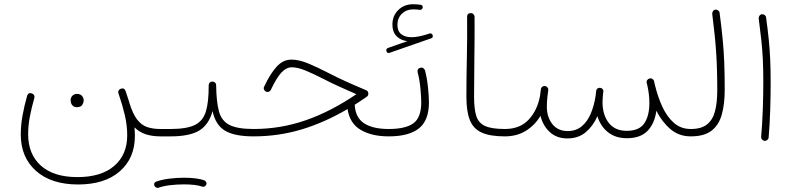

<svg xmlns="http://www.w3.org/2000/svg" viewBox="-20 -655 3800 916"><path d="M352.5 225.1Q224.6 225.1 151.9 160.4Q79.1 95.7 79.1 -13.2Q79.1 -57.6 87.4 -103.5Q95.7 -149.4 109.4 -198.2Q115.2 -214.8 131.8 -209.5Q138.7 -207.5 142.3 -201.2Q146 -194.8 143.6 -187Q130.4 -140.6 122.3 -97.9Q114.3 -55.2 114.3 -15.1Q114.3 81.1 175.3 135.5Q236.3 189.9 349.6 189.9Q462.9 189.9 524.9 136.5Q586.9 83 586.9 -8.8Q586.9 -56.6 575.7 -105Q564.5 -153.3 545.4 -209Q542.5 -216.8 545.9 -223.1Q549.3 -229.5 555.7 -231.4Q572.8 -237.8 579.1 -220.7Q587.9 -195.8 594.7 -173.8V-173.3L595.7 -170.4Q596.7 -167.5 597.2 -164.6Q613.3 -111.8 634 -85Q654.8 -58.1 681.9 -48.8Q709 -39.6 744.6 -39.6H745.1Q762.7 -39.6 762.7 -22Q762.7 -4.4 745.1 -4.4H744.6Q707.5 -4.4 676.8 -13.9Q646 -23.4 621.6 -47.4Q623.5 -26.4 623.5 -6.3Q623.5 99.6 551.5 162.4Q479.5 225.1 352.5 225.1ZM316.9 -178.2Q316.9 -189 325.2 -198Q333.5 -207 348.1 -207Q357.9 -207 364.3 -203.1Q370.6 -199.2 374 -193.8Q379.4 -186 379.4 -177.2Q379.4 -166.5 372.6 -155Q365.7 -143.6 347.2 -143.6Q335 -143.6 328.1 -149.7Q321.3 -155.8 318.8 -163.6Q318.4 -167 317.6 -170.7Q316.9 -174.3 316.9 -178.2Z M727.1 -22Q727.1 -29.8 732.4 -34.7Q737.8 -39.6 745.1 -39.6H793.9Q812 -39.6 812 -22Q812 -4.4 793.9 -4.4H745.1Q737.8 -4.4 732.4 -9.5Q727.1 -14.6 727.1 -22Z M775.9 -22Q775.9 -29.8 781.2 -34.7Q786.6 -39.6 793.9 -39.6Q870.6 -39.6 909.7 -58.8Q948.7 -78.1 962.4 -123.8Q976.1 -169.4 975.6 -248.5Q976.1 -256.8 981.7 -261.7Q987.3 -266.6 995.1 -265.6Q1002 -265.1 1006.8 -260Q1011.7 -254.9 1011.2 -247.6Q1012.2 -169.9 1024.4 -124.3Q1036.6 -78.6 1074.5 -59.1Q1112.3 -39.6 1189.5 -39.6H1189.9Q1207.5 -39.6 1207.5 -22Q1207.5 -4.4 1189.9 -4.4H1189.5Q1098.6 -4.4 1053.5 -31.5Q1008.3 -58.6 994.1 -125Q976.1 -59.6 930.2 -32Q884.3 -4.4 793.9 -4.4Q786.6 -4.4 781.2 -9.5Q775.9 -14.6 775.9 -22ZM716.3 230.5Q711.9 215.3 726.6 210.9Q752.4 201.7 788.1 197.3Q823.7 192.9 858.4 192.9Q887.7 192.9 913.1 196Q938.5 199.2 956.1 206.1Q961.9 209 964.4 215.3Q966.8 221.7 963.4 227.5Q960.4 232.4 955.3 234.9Q950.2 237.3 944.8 235.4Q930.7 230 907.5 227.3Q884.3 224.6 858.4 224.6Q824.2 224.6 791.3 228.5Q758.3 232.4 736.3 240.7Q730 242.7 724.4 239.3Q718.8 235.8 716.3 230.5Z M1370.6 -370.6Q1405.3 -370.6 1448 -353.3Q1490.7 -335.9 1548.3 -306.2Q1584 -287.6 1627.9 -267.6Q1671.9 -247.6 1726.6 -224.6Q1737.3 -220.2 1737.3 -208Q1737.3 -198.2 1729 -192.9Q1700.2 -172.9 1672.4 -155.3Q1675.3 -94.2 1716.8 -66.9Q1758.3 -39.6 1834.5 -39.6H1835Q1852.5 -39.6 1852.5 -22Q1852.5 -4.4 1835 -4.4H1834.5Q1753.9 -4.4 1701.2 -35.2Q1648.4 -65.9 1638.2 -134.8Q1529.3 -70.8 1419.2 -37.6Q1309.1 -4.4 1189.9 -4.4Q1171.9 -4.4 1171.9 -22Q1171.9 -39.6 1189.9 -39.6Q1318.4 -39.6 1438.2 -81.1Q1558.1 -122.6 1680.2 -205.6Q1634.8 -225.6 1596.9 -242.7Q1559.1 -259.8 1527.3 -276.4Q1473.1 -304.2 1436 -319.1Q1398.9 -334 1372.6 -334Q1345.7 -334 1322.5 -308.8Q1299.3 -283.7 1272.5 -227.1Q1270 -220.7 1262.5 -217.5Q1254.9 -214.4 1247.1 -218.8Q1241.7 -222.2 1239.3 -228.8Q1236.8 -235.4 1240.2 -241.7Q1269 -303.2 1299.8 -336.9Q1330.6 -370.6 1370.6 -370.6Z M1823.7 -410.6Q1819.8 -421.4 1831.1 -426.3L1923.3 -458.5Q1891.6 -462.4 1871.8 -482.7Q1852.1 -502.9 1852.1 -537.1Q1852.1 -579.6 1880.1 -607.2Q1908.2 -634.8 1951.2 -634.8Q1958.5 -634.8 1969 -634Q1979.5 -633.3 1986.3 -632.3Q1997.6 -630.4 1996.6 -619.6Q1996.6 -614.7 1992.4 -611.1Q1988.3 -607.4 1982.9 -607.9Q1978 -608.9 1968.5 -609.6Q1959 -610.4 1952.6 -610.4Q1918.9 -610.4 1897.5 -589.6Q1876 -568.8 1876 -536.6Q1876 -506.8 1894 -492.2Q1912.1 -477.5 1943.4 -477.5Q1977.1 -477.5 2029.3 -495.1Q2034.7 -497.1 2038.8 -494.1Q2043 -491.2 2044.4 -486.8Q2046.9 -475.1 2037.1 -472.2L1839.4 -403.3Q1828.1 -398.4 1823.7 -410.6ZM1817.4 -22Q1817.4 -39.6 1835 -39.6Q1914.6 -39.6 1952.1 -66.7Q1989.7 -93.8 1989.7 -167Q1989.7 -189.9 1985.8 -232.7Q1981.9 -275.4 1972.2 -311Q1969.7 -328.6 1986.3 -332Q1993.7 -334 1999.8 -329.6Q2005.9 -325.2 2007.8 -318.4Q2017.6 -281.2 2022 -237.1Q2026.4 -192.9 2026.4 -167Q2026.4 -80.1 1978.3 -42.2Q1930.2 -4.4 1835 -4.4Q1827.6 -4.4 1822.5 -9.5Q1817.4 -14.6 1817.4 -22Z M2205.1 -192.9Q2205.1 -280.3 2207.3 -380.1Q2209.5 -480 2208.5 -574.2Q2208.5 -592.3 2225.6 -592.3Q2233.4 -592.8 2238.5 -587.6Q2243.7 -582.5 2244.1 -575.2Q2244.6 -481 2243.2 -381.1Q2241.7 -281.2 2241.7 -193.4Q2241.7 -134.8 2252.4 -101.3Q2263.2 -67.9 2294.7 -53.7Q2326.2 -39.6 2388.2 -39.6H2388.7Q2406.2 -39.6 2406.2 -22Q2406.2 -4.4 2388.7 -4.4H2388.2Q2317.9 -4.4 2278.1 -22.5Q2238.3 -40.5 2221.7 -81.8Q2205.1 -123 2205.1 -192.9Z M2371.1 -22Q2371.1 -39.6 2388.7 -39.6Q2460.4 -39.6 2502 -84Q2543.5 -128.4 2556.2 -196.8Q2557.6 -209.5 2560.5 -229.5Q2561.5 -237.3 2567.9 -241.2Q2567.9 -241.7 2568.4 -242.2Q2568.8 -242.2 2569.3 -242.7Q2570.3 -243.2 2570.8 -243.2Q2570.8 -243.2 2571.3 -243.2Q2572.3 -244.1 2573.2 -244.1Q2573.2 -244.1 2573.7 -244.1Q2574.7 -244.6 2575.7 -244.6Q2575.7 -244.6 2576.2 -244.6Q2577.1 -244.6 2577.6 -244.6Q2578.1 -244.6 2577.6 -244.6Q2578.6 -244.6 2580.1 -244.6Q2582 -244.1 2584 -243.7Q2584.5 -243.7 2584.5 -243.2Q2585.4 -243.2 2585.9 -242.7Q2586.4 -242.2 2586.9 -242.2Q2587.4 -241.7 2588.4 -241.2Q2588.4 -241.2 2588.9 -240.7Q2589.4 -240.2 2589.8 -239.7Q2590.3 -239.3 2590.8 -238.8Q2591.3 -238.8 2591.3 -238.3Q2591.8 -237.8 2592.3 -236.8Q2592.8 -236.8 2592.8 -236.3Q2593.3 -235.8 2593.8 -234.9Q2593.8 -234.9 2593.8 -234.4Q2594.2 -233.4 2594.7 -232.4Q2594.7 -231.9 2595.2 -231.4Q2595.2 -231 2595.2 -230Q2596.2 -227.1 2595.7 -224.1L2595.2 -221.7Q2594.2 -208 2591.8 -194.3Q2588.9 -170.4 2588.9 -146Q2588.9 -96.7 2615 -63.2Q2641.1 -29.8 2688.5 -29.8Q2728 -29.8 2755.4 -52.5Q2782.7 -75.2 2798.8 -113.8Q2814.9 -152.3 2821.8 -199.2Q2822.8 -209.5 2824.2 -221.2L2824.7 -223.1Q2824.7 -223.1 2824.7 -223.6Q2825.2 -224.6 2825.2 -225.1Q2825.2 -225.6 2825.7 -226.6Q2826.2 -227.1 2826.2 -227.5Q2826.7 -228 2827.1 -228.5Q2827.6 -229.5 2828.1 -230.5Q2828.1 -230.5 2828.1 -230.5Q2834.5 -237.3 2843.8 -235.8Q2850.6 -235.4 2855.2 -229.7Q2859.9 -224.1 2858.4 -216.3L2857.9 -214.4Q2856.9 -205.1 2856 -196.3Q2854.5 -181.6 2854.5 -168.9Q2854.5 -106.9 2884.3 -68.8Q2914.1 -30.8 2969.7 -30.8Q3029.3 -30.8 3053.7 -66.4Q3078.1 -102.1 3078.1 -164.1Q3078.1 -203.1 3068.4 -247.6Q3066.9 -253.4 3065.4 -259.3Q3063.5 -267.1 3067.6 -272.9Q3071.8 -278.8 3078.1 -280.3Q3085 -282.7 3091.8 -278.8Q3098.6 -274.9 3100.6 -267.1Q3102.1 -260.3 3103.5 -253.9Q3117.2 -195.3 3139.6 -146.5Q3162.1 -97.7 3195.3 -68.6Q3228.5 -39.6 3275.4 -39.6H3275.9Q3293.5 -39.6 3293.5 -22Q3293.5 -4.4 3275.9 -4.4H3275.4Q3219.2 -4.4 3179 -38.6Q3138.7 -72.8 3111.3 -126.5Q3103.5 -66.4 3069.6 -31Q3035.6 4.4 2971.2 4.4Q2916.5 4.4 2880.6 -24.2Q2844.7 -52.7 2830.1 -100.6Q2809.6 -53.7 2774.4 -24.2Q2739.3 5.4 2686.5 5.4Q2635.7 5.4 2602.8 -25.1Q2569.8 -55.7 2558.6 -102.5Q2532.7 -58.6 2489.7 -31.5Q2446.8 -4.4 2388.7 -4.4Q2381.3 -4.4 2376.2 -9.5Q2371.1 -14.6 2371.1 -22Z M3258.3 -22Q3258.3 -39.6 3275.9 -39.6Q3326.2 -39.6 3353.5 -61.8Q3380.9 -84 3391.4 -125.2Q3401.9 -166.5 3401.9 -223.1Q3401.9 -276.4 3400.6 -320.1Q3399.4 -363.8 3396.7 -404.8Q3394 -445.8 3389.4 -490Q3384.8 -534.2 3377.9 -588.9Q3377.4 -596.2 3381.8 -602.3Q3386.2 -608.4 3393.1 -608.9Q3400.4 -609.9 3406.5 -605.2Q3412.6 -600.6 3413.1 -593.8Q3422.4 -523.4 3427.7 -467.8Q3433.1 -412.1 3435.3 -355.7Q3437.5 -299.3 3437.5 -227.1Q3437.5 -157.7 3423.3 -107.7Q3409.2 -57.6 3374 -31Q3338.9 -4.4 3275.9 -4.4Q3268.6 -4.4 3263.4 -9.5Q3258.3 -14.6 3258.3 -22Z M3599.6 -566.9Q3599.1 -574.2 3603.5 -580.3Q3607.9 -586.4 3615.2 -586.9Q3622.1 -587.9 3628.2 -583.3Q3634.3 -578.6 3634.8 -571.8Q3643.1 -512.2 3647.7 -465.6Q3652.3 -418.9 3654.5 -371.3Q3656.7 -323.7 3656.7 -260.3Q3656.7 -198.2 3654.5 -129.2Q3652.3 -60.1 3647 1Q3646.5 7.8 3640.6 12.7Q3634.8 17.6 3627.4 17.1Q3620.6 16.1 3615.7 10.7Q3610.8 5.4 3611.3 -2Q3616.7 -62 3619.1 -131.1Q3621.6 -200.2 3621.6 -261.7Q3621.6 -323.7 3619.4 -370.1Q3617.2 -416.5 3612.3 -462.2Q3607.4 -507.8 3599.6 -566.9Z"/></svg>

Font: Mikhak-FD ExtraLight
Style: Regular
Weight: 200
Designer: Amin Abedi
Version: Version 3.2